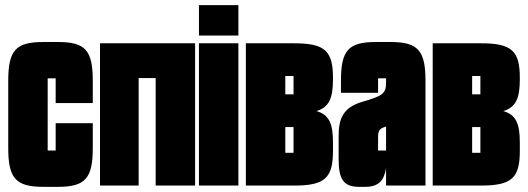

<svg xmlns="http://www.w3.org/2000/svg" viewBox="-20 -720 2050 745"><path d="M196 -136H165V-416H196V-320H340V-406C340 -524 312 -557 205 -557H148C40 -557 12 -524 12 -406V-146C12 -29 40 5 148 5H205C312 5 340 -29 340 -146V-242H196Z M518 -417H584V0H737V-552H368V0H518Z M752 -582H905V-700H752ZM905 -552H752V0H905Z M934 0H1122C1241 0 1272 -30 1272 -134V-168C1272 -240 1257 -275 1208 -289C1257 -304 1272 -339 1272 -412V-418C1272 -522 1241 -552 1122 -552H934ZM1119 -354H1087V-425H1119ZM1119 -227V-127H1087V-227Z M1294 -102C1294 -26 1312 5 1373 5H1397C1451 5 1470 -21 1478 -67V0H1631V-406C1631 -524 1602 -557 1495 -557H1438C1331 -557 1303 -524 1303 -406V-360H1447V-416H1478V-399C1478 -356 1464 -348 1386 -325C1310 -303 1294 -258 1294 -192ZM1478 -136H1447V-186C1447 -213 1451 -221 1478 -229Z M1659 0H1847C1966 0 1997 -30 1997 -134V-168C1997 -240 1982 -275 1933 -289C1982 -304 1997 -339 1997 -412V-418C1997 -522 1966 -552 1847 -552H1659ZM1844 -354H1812V-425H1844ZM1844 -227V-127H1812V-227Z"/></svg>

Font: Queering Heavy
Style: Bold
Weight: 900
Designer: Adam Naccarato
Foundry: adamnac
Version: Version 2.000;hotconv 1.0.109;makeotfexe 2.5.65596